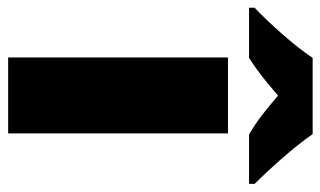

<svg xmlns="http://www.w3.org/2000/svg" viewBox="-240 -624 806 483"><g transform="rotate(90 163.5 -383.0)"><path d="M260 -766H68C38 -720 -20 -656 -58 -620V-606H68C103 -628 128 -649 163 -679C198 -649 226 -626 261 -606H385V-620C351 -654 291 -720 260 -766ZM258 0V-553H67V0Z"/></g></svg>

Font: Noto Sans Kannada Black
Style: Regular
Weight: 900
Designer: Jelle Bosma - Monotype Design Team
Foundry: Monotype Imaging Inc.
Version: Version 2.005